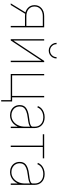

<svg xmlns="http://www.w3.org/2000/svg" viewBox="1076 -1864 944 3135"><g transform="rotate(90 1547.5 -296.0)"><path d="M425.8 0H403.3V-523.4H242.7Q173.3 -523.4 129.6 -486.6Q85.9 -449.7 85.9 -388.2Q85.9 -327.6 129.6 -291.3Q173.3 -254.9 242.7 -254.9H414.1V-232.4H242.2Q163.1 -232.4 113.3 -275.6Q63.5 -318.8 63.5 -388.2Q63.5 -459 113.3 -502.4Q163.1 -545.9 242.2 -545.9H425.8ZM60.5 0H34.7L186.5 -248H211.9Z M994.1 0H971.7V-499H969.2L639.6 0H619.1V-545.9H641.6V-46.4H644L974.1 -545.9H994.1ZM806.6 -620.1Q771 -620.1 741.9 -637.5Q712.9 -654.8 695.8 -683.8Q678.7 -712.9 678.7 -748H701.2Q701.2 -703.6 732.2 -672.6Q763.2 -641.6 806.6 -641.6Q850.1 -641.6 881.1 -672.6Q912.1 -703.6 912.1 -748H934.6Q934.6 -712.9 917.5 -683.8Q900.4 -654.8 871.6 -637.5Q842.8 -620.1 806.6 -620.1Z M1187.5 0V-545.9H1210V-22.5H1545.9V-545.9H1568.4V0ZM1614.3 156.2V0H1561.5V-22.5H1636.7V156.2Z M1862.3 11.7Q1817.4 11.7 1779.3 -6.8Q1741.2 -25.4 1718.3 -61Q1695.3 -96.7 1695.3 -147.5Q1695.3 -175.3 1704.1 -199.7Q1712.9 -224.1 1735.4 -243.9Q1757.8 -263.7 1798.1 -278.1Q1838.4 -292.5 1901.4 -299.8Q1939.5 -304.2 1972.9 -309.8Q2006.3 -315.4 2027.1 -326.9Q2047.9 -338.4 2047.9 -359.4V-391.6Q2047.9 -434.1 2028.8 -465.3Q2009.8 -496.6 1975.1 -513.9Q1940.4 -531.2 1893.6 -531.2Q1855 -531.2 1822.8 -519.8Q1790.5 -508.3 1767.3 -486.8Q1744.1 -465.3 1732.4 -434.6L1710.9 -443.4Q1724.1 -477.5 1750.7 -502.2Q1777.3 -526.9 1814.2 -540.3Q1851.1 -553.7 1893.6 -553.7Q1935.1 -553.7 1967.8 -541.5Q2000.5 -529.3 2023.4 -507.3Q2046.4 -485.4 2058.3 -455.8Q2070.3 -426.3 2070.3 -391.6V0H2047.9V-110.4H2044.9Q2028.3 -73.7 2001 -46.4Q1973.6 -19 1938.5 -3.7Q1903.3 11.7 1862.3 11.7ZM1862.3 -10.7Q1914.1 -10.7 1956.1 -38.8Q1998 -66.9 2022.9 -117.2Q2047.9 -167.5 2047.9 -233.4V-315.4Q2037.6 -308.1 2023.7 -302.2Q2009.8 -296.4 1992.4 -292Q1975.1 -287.6 1954.3 -284.4Q1933.6 -281.2 1910.2 -278.3Q1836.9 -270 1794.9 -252.4Q1752.9 -234.9 1735.4 -208.7Q1717.8 -182.6 1717.8 -147.5Q1717.8 -106.4 1736.8 -75.7Q1755.9 -44.9 1788.8 -27.8Q1821.8 -10.7 1862.3 -10.7Z M2356.9 0V-523.4H2171.9V-545.9H2564.5V-523.4H2379.4V0Z M2790 11.7Q2745.1 11.7 2707 -6.8Q2668.9 -25.4 2646 -61Q2623 -96.7 2623 -147.5Q2623 -175.3 2631.8 -199.7Q2640.6 -224.1 2663.1 -243.9Q2685.5 -263.7 2725.8 -278.1Q2766.1 -292.5 2829.1 -299.8Q2867.2 -304.2 2900.6 -309.8Q2934.1 -315.4 2954.8 -326.9Q2975.6 -338.4 2975.6 -359.4V-391.6Q2975.6 -434.1 2956.5 -465.3Q2937.5 -496.6 2902.8 -513.9Q2868.2 -531.2 2821.3 -531.2Q2782.7 -531.2 2750.5 -519.8Q2718.3 -508.3 2695.1 -486.8Q2671.9 -465.3 2660.2 -434.6L2638.7 -443.4Q2651.9 -477.5 2678.5 -502.2Q2705.1 -526.9 2741.9 -540.3Q2778.8 -553.7 2821.3 -553.7Q2862.8 -553.7 2895.5 -541.5Q2928.2 -529.3 2951.2 -507.3Q2974.1 -485.4 2986.1 -455.8Q2998 -426.3 2998 -391.6V0H2975.6V-110.4H2972.7Q2956.1 -73.7 2928.7 -46.4Q2901.4 -19 2866.2 -3.7Q2831.1 11.7 2790 11.7ZM2790 -10.7Q2841.8 -10.7 2883.8 -38.8Q2925.8 -66.9 2950.7 -117.2Q2975.6 -167.5 2975.6 -233.4V-315.4Q2965.3 -308.1 2951.4 -302.2Q2937.5 -296.4 2920.2 -292Q2902.8 -287.6 2882.1 -284.4Q2861.3 -281.2 2837.9 -278.3Q2764.6 -270 2722.7 -252.4Q2680.7 -234.9 2663.1 -208.7Q2645.5 -182.6 2645.5 -147.5Q2645.5 -106.4 2664.6 -75.7Q2683.6 -44.9 2716.6 -27.8Q2749.5 -10.7 2790 -10.7Z"/></g></svg>

Font: Inter Thin
Style: Regular
Weight: 250
Designer: Rasmus Andersson
Foundry: rsms
Version: Version 4.001;git-66647c0bb